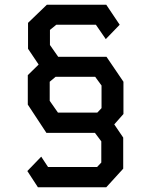

<svg xmlns="http://www.w3.org/2000/svg" viewBox="-20 -795 640 815"><path d="M179 -775 99 -698V-588L144 -521L98 -476V-351L177 -231H383L410 -195V-105L392 -86H184L155 -130L96 -69L141 0H431L503 -79V-211L465 -267L504 -311V-448L432 -554H227L192 -604V-668L219 -690H387L429 -629L488 -690L431 -775ZM226 -317 191 -367V-448L216 -469H384L411 -432V-336L393 -317Z"/></svg>

Font: Kode Mono Medium
Style: Regular
Weight: 500
Monospace: yes
Designer: Isa Ozler
Foundry: Kadena LLC
Version: Version 1.206;gftools[0.9.28]